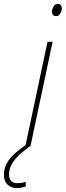

<svg xmlns="http://www.w3.org/2000/svg" viewBox="-100 -741 335 978"><path d="M187 -659Q165 -659 165 -681Q165 -694 172.5 -707.5Q180 -721 194 -721Q206 -721 210.5 -714Q215 -707 215 -699Q215 -686 207.5 -672.5Q200 -659 187 -659ZM30 0 142 -528H168L56 0ZM-15 217Q-43 217 -61.5 199.5Q-80 182 -80 150Q-80 115 -63.5 87.5Q-47 60 -22.5 39Q2 18 27 0H58Q35 16 9 38Q-17 60 -35.5 87.5Q-54 115 -54 148Q-54 192 -11 192Q2 192 12.5 190Q23 188 31 185V209Q23 212 11 214.5Q-1 217 -15 217Z"/></svg>

Font: Noto Sans Disp Thin
Style: Italic
Weight: 100
Italic angle: -12°
Designer: Monotype Design Team
Foundry: Monotype Imaging Inc.
Version: Version 2.000;GOOG;noto-source:20170915:90ef993387c0